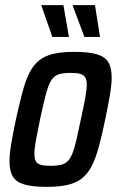

<svg xmlns="http://www.w3.org/2000/svg" viewBox="-20 -720 471 748"><path d="M162 8Q108 8 76 -1Q44 -10 30.5 -31.5Q17 -53 17 -92Q17 -121 24 -161.5Q31 -202 42 -255Q56 -318 68 -363Q80 -408 95.5 -438Q111 -468 133.5 -485.5Q156 -503 189 -510.5Q222 -518 270 -518Q324 -518 356 -509Q388 -500 401.5 -478.5Q415 -457 415 -418Q415 -390 408 -349Q401 -308 390 -255Q377 -192 364.5 -146.5Q352 -101 336.5 -71.5Q321 -42 298.5 -24.5Q276 -7 242.5 0.5Q209 8 162 8ZM178 -74Q201 -74 216.5 -77.5Q232 -81 243 -91.5Q254 -102 262 -122Q270 -142 277.5 -174.5Q285 -207 295 -255Q306 -305 312 -337.5Q318 -370 318 -390Q318 -410 311.5 -419.5Q305 -429 291.5 -432.5Q278 -436 254 -436Q225 -436 207.5 -430Q190 -424 179 -406Q168 -388 158.5 -352Q149 -316 136 -255Q126 -206 120 -173.5Q114 -141 114 -120Q114 -101 120 -91Q126 -81 140.5 -77.5Q155 -74 178 -74ZM184 -576 142 -696 141 -700H227L248 -580V-576ZM309 -576 264 -696 263 -700H350L369 -580L370 -576Z"/></svg>

Font: Saira Condensed Medium
Style: Italic
Weight: 500
Width: 3
Italic angle: -12°
Designer: Hector Gatti with collaboration of the Omnibus-Type team
Foundry: Omnibus-Type
Version: Version 1.101